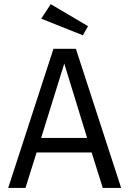

<svg xmlns="http://www.w3.org/2000/svg" viewBox="-20 -930 640 950"><path d="M433.5 -175.5H161L106 0H20.5L244.5 -688.5H355.5L579.5 0H488.5ZM183.5 -247.5H411L298 -615.5ZM231 -909.5 415.5 -800.5 390 -755.5 184 -837.5Z"/></svg>

Font: Fast_Mono
Style: Regular
Weight: 400
Monospace: yes
Designer: Carrois Corporate, Edenspiekermann AG, Nikita Prokopov
Foundry: Carrois Corporate, Edenspiekermann AG, Nikita Prokopov
Version: Version 5.002